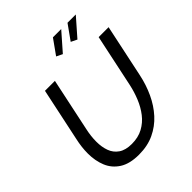

<svg xmlns="http://www.w3.org/2000/svg" viewBox="-246 -1070 1229 1229"><g transform="rotate(-45 368.5 -455.5)"><path d="M298 5Q215 5 165 -27Q115 -59 93 -112.5Q71 -166 71 -232Q71 -261 74.5 -290.5Q78 -320 85 -351L161 -710H251L175 -351Q163 -297 163 -247Q163 -199 177 -160.5Q191 -122 224.5 -99Q258 -76 314 -76Q372 -76 415.5 -99.5Q459 -123 489.5 -162.5Q520 -202 540 -251Q560 -300 571 -351L647 -710H737L661 -351Q646 -279 616 -214.5Q586 -150 541.5 -101Q497 -52 436.5 -23.5Q376 5 298 5ZM408 -795 367 -815 439 -916H514ZM540 -795 499 -815 571 -916H646Z"/></g></svg>

Font: Raleway Medium
Style: Italic
Weight: 500
Italic angle: -12°
Designer: Matt McInerney, Pablo Impallari, Rodrigo Fuenzalida
Foundry: Matt McInerney, Pablo Impallari, Rodrigo Fuenzalida
Version: Version 4.026